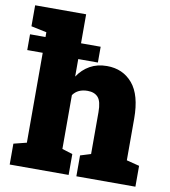

<svg xmlns="http://www.w3.org/2000/svg" viewBox="-85 -834 801 907"><g transform="rotate(10 316.0 -381.0)"><path d="M22.5 0V-100.1L84.5 -115.7V-645.5L10.3 -661.1V-761.7H254.9V-462.9Q278.3 -498.5 313.5 -518.3Q348.6 -538.1 395 -538.1Q471.2 -538.1 517.6 -483.6Q564 -429.2 564 -315.4V-115.7L625.5 -100.1V0H342.3V-100.1L392.6 -115.7V-316.4Q392.6 -368.2 375.2 -387.5Q357.9 -406.7 325.2 -406.7Q277.8 -406.7 254.9 -374V-115.7L305.2 -100.1V0ZM10.3 -546.9V-622.6H349.1V-546.9Z"/></g></svg>

Font: Roboto Slab Black
Style: Regular
Weight: 900
Designer: Google
Version: Version 2.000; ttfautohint (v1.8.1.43-b0c9)